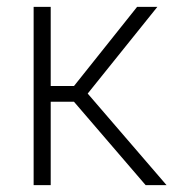

<svg xmlns="http://www.w3.org/2000/svg" viewBox="-20 -540 532 560"><path d="M78.1 0V-520H127.9V-289.1H195.8L379.9 -520H439L235.8 -267.1L465.8 0H404.8L195.8 -243.2H127.9V0Z"/></svg>

Font: Rawline Light
Style: Regular
Weight: 300
Designer: Matt McInerney, Pablo Impallari, Rodrigo Fuenzalida
Foundry: Matt McInerney, Pablo Impallari, Rodrigo Fuenzalida
Version: Version 4.020;PS 004.020;hotconv 1.0.88;makeotf.lib2.5.64775